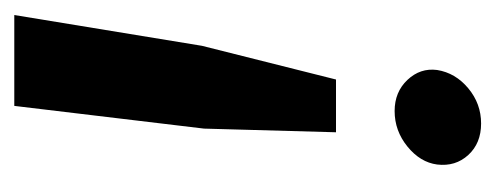

<svg xmlns="http://www.w3.org/2000/svg" viewBox="-230 -318 677 262"><g transform="rotate(90 108.0 -186.5)"><path d="M157 -307 152 -127 121 132H-3L39 -124L85 -307ZM145 -505Q172 -505 188 -487.5Q204 -470 201 -445Q198 -422 176.5 -404.5Q155 -387 128 -387Q102 -387 85.5 -404.5Q69 -422 72 -445Q76 -470 97 -487.5Q118 -505 145 -505Z"/></g></svg>

Font: Alumni Sans
Style: Bold Italic
Weight: 700
Italic angle: -8°
Designer: Robert E. Leuschke
Foundry: Robert E. Leuschke
Version: Version 1.016